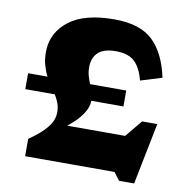

<svg xmlns="http://www.w3.org/2000/svg" viewBox="-83 -801 898 920"><g transform="rotate(10 365.5 -341.0)"><path d="M515 -394V-316.5H359Q358.5 -285.5 336.2 -251.5Q314 -217.5 266 -179H547.5L615.5 -261.5H689.5L629.5 38H556L527.5 0H92.5V-84.5Q151 -124.5 179.2 -160Q207.5 -195.5 207.5 -234Q207.5 -258 200 -278Q192.5 -298 181 -316.5H37.5V-394H132Q119.5 -418 111.2 -447.5Q103 -477 104 -516.5Q107 -605.5 181.5 -662.8Q256 -720 401 -720Q525.5 -720 588 -660.8Q650.5 -601.5 675.5 -484.5L571.5 -452.5Q556 -513.5 525 -542.2Q494 -571 434 -571Q375 -571 347.8 -545.2Q320.5 -519.5 320.5 -473Q320.5 -450 326.2 -430.8Q332 -411.5 339 -394Z"/></g></svg>

Font: Newsreader Caption
Style: Bold
Weight: 700
Designer: Hugues Gentile
Foundry: Production Type
Version: Version 1.001